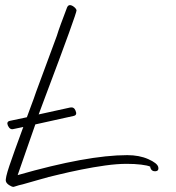

<svg xmlns="http://www.w3.org/2000/svg" viewBox="-20 -687 689 750"><path d="M33 43Q26 43 15.5 36Q5 29 3 21Q0 10 16.5 -39Q33 -88 71 -191L33 -183Q19 -179 11 -196Q4 -212 19 -215L85 -229Q93 -252 102.5 -276.5Q112 -301 121 -328L202 -547Q208 -567 218 -594Q228 -621 242 -658Q246 -667 253 -667Q260 -667 268.5 -660.5Q277 -654 279 -647Q280 -643 249.5 -558.5Q219 -474 156 -307Q144 -275 131 -240L254 -267Q269 -270 275 -255Q283 -237 267 -234L118 -201Q102 -156 85 -106.5Q68 -57 49 -3Q321 -81 477 -81Q524 -81 559 -65.5Q594 -50 598 -35Q602 -18 585 -18Q571 -18 567 -33V-36Q556 -41 531 -44Q506 -47 475 -47Q437 -47 390.5 -40.5Q344 -34 297 -24.5Q250 -15 209 -5Q169 4 134 14.5Q99 25 69 33Q51 37 43 40Q35 43 33 43Z"/></svg>

Font: Oooh Baby
Style: Normal
Weight: 400
Designer: Robert E. Leuschke
Foundry: Robert E. Leuschke
Version: Version 1.011; ttfautohint (v1.8.3)